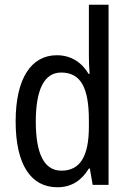

<svg xmlns="http://www.w3.org/2000/svg" viewBox="-20 -780 548 810"><path d="M222 10C283 10 325 -20 355 -69H359L371 0H438V-760H355V-543C355 -523 356 -494 358 -468H354C325 -517 279 -547 220 -547C111 -547 46 -448 46 -268C46 -86 110 10 222 10ZM239 -60C166 -60 131 -132 131 -267C131 -399 165 -474 238 -474C322 -474 355 -408 355 -272V-246C355 -122 319 -60 239 -60Z"/></svg>

Font: Noto Sans Arabic UI Cn
Style: Regular
Weight: 400
Width: 3
Designer: Monotype Design Team, Nadine Chahine and Nizar Qandah
Foundry: Monotype Imaging Inc.
Version: Version 2.010